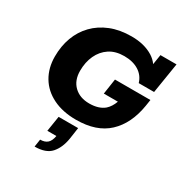

<svg xmlns="http://www.w3.org/2000/svg" viewBox="-197 -739 1099 1159"><g transform="rotate(30 352.0 -159.5)"><path d="M345 10Q252 10 184 -23.5Q116 -57 80 -117.5Q44 -178 44 -258Q44 -330 66.5 -391Q89 -452 133 -497.5Q177 -543 240.5 -568.5Q304 -594 386 -594Q475 -594 536 -556Q563 -539 581 -514L592 -583H704L670 -371H563Q549 -418 508 -443.5Q467 -469 407 -469Q346 -469 304.5 -441.5Q263 -414 241 -366.5Q219 -319 219 -259Q219 -192 259 -153.5Q299 -115 365 -115Q431 -115 469 -147Q495 -170 510 -211H412L428 -318H675L668 -273Q646 -139 566.5 -64.5Q487 10 345 10ZM210 275 218 222Q250 222 268 206Q286 190 292 154H229L246 47H382L370 129Q359 195 323.5 235Q288 275 210 275Z"/></g></svg>

Font: Rokkitt SemiBold ExtraBold
Style: Italic
Weight: 800
Italic angle: -9°
Version: Version 3.103